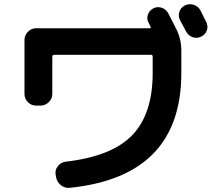

<svg xmlns="http://www.w3.org/2000/svg" viewBox="-20 -852 1040 918"><path d="M938 -803Q943 -793 952.5 -774Q962 -755 966 -747Q976 -727 969 -707Q962 -687 942 -677Q922 -667 901.5 -674Q881 -681 870 -701Q861 -719 841 -755Q831 -775 837.5 -795.5Q844 -816 864 -826Q884 -836 906 -829Q928 -822 938 -803ZM153 -347Q130 -347 113.5 -363.5Q97 -380 97 -403V-660Q97 -683 113.5 -700Q130 -717 153 -717H696Q699 -717 700.5 -719.5Q702 -722 700 -724L691 -742Q680 -761 687 -781.5Q694 -802 713 -812Q732 -822 753 -815Q774 -808 784 -789Q797 -765 821 -717Q847 -667 847 -610V-503Q847 -8 313 46Q289 48 270.5 33Q252 18 248 -6L246 -17Q242 -39 256.5 -57.5Q271 -76 294 -79Q514 -104 612 -205.5Q710 -307 710 -503V-581Q710 -590 702 -590H239Q230 -590 230 -581V-403Q230 -380 213 -363.5Q196 -347 173 -347Z"/></svg>

Font: Rounded Mplus 1c Bold
Style: Bold
Weight: 700
Version: Version 1.059.20150529